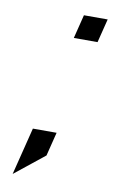

<svg xmlns="http://www.w3.org/2000/svg" viewBox="-72 -541 396 664"><g transform="rotate(10 126.0 -208.5)"><path d="M62.5 -83.3H145.8L125 0L20.8 83.3ZM230.8 -416.7H147.5L168.3 -500H251.7Z"/></g></svg>

Font: Yulong
Style: Italic
Weight: 400
Italic angle: -14.25°
Designer: GGBotNet
Foundry: f0n7.com
Version: 1.00